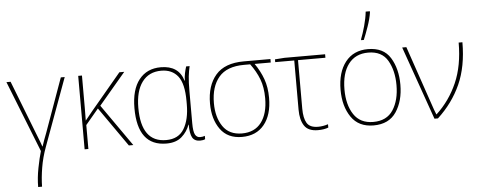

<svg xmlns="http://www.w3.org/2000/svg" viewBox="-61 -971 3434 1375"><g transform="rotate(-5 1656.0 -283.5)"><path d="M419 -528H391L252 -141Q242 -115 234 -93.5Q226 -72 218 -47H216Q207 -75 198.5 -95Q190 -115 180 -142L30 -528H0L203 -15Q189 32 175 103.5Q161 175 161 240H189Q190 176 202 103.5Q214 31 241 -42Z M543 -172 636 -283 834 0H866L655 -301L847 -528H812L594 -268Q579 -250 568.5 -236.5Q558 -223 542 -204Q543 -251 543 -294Q543 -337 543 -385V-528H516V0H543Z M1104 10Q1174 10 1214.5 -26Q1255 -62 1272 -111H1274Q1274 -46 1290 -18Q1306 10 1346 10Q1368 10 1382 3V-21Q1367 -15 1348 -15Q1324 -15 1312 -37Q1300 -59 1300 -119V-348Q1300 -416 1304.5 -455.5Q1309 -495 1317 -528H1292Q1285 -506 1279.5 -480Q1274 -454 1274 -427H1272Q1239 -538 1110 -538Q1010 -538 953.5 -466.5Q897 -395 897 -262Q897 10 1104 10ZM1104 -15Q925 -15 925 -262Q925 -382 973.5 -447.5Q1022 -513 1111 -513Q1189 -513 1231 -459.5Q1273 -406 1273 -281V-258Q1273 -148 1233 -81.5Q1193 -15 1104 -15Z M1864 -252Q1864 -328 1842.5 -387.5Q1821 -447 1782 -503H1898V-528H1706Q1569 -528 1504 -452.5Q1439 -377 1439 -248Q1439 -136 1491.5 -63Q1544 10 1647 10Q1750 10 1807 -60Q1864 -130 1864 -252ZM1467 -248Q1467 -367 1524.5 -435Q1582 -503 1706 -503H1750Q1791 -448 1813.5 -389.5Q1836 -331 1836 -252Q1836 -141 1788 -78Q1740 -15 1649 -15Q1557 -15 1512 -81Q1467 -147 1467 -248Z M2291 -528H1999L1930 -523V-503H2067V-149Q2067 -76 2095 -33.5Q2123 9 2193 9Q2237 9 2268 -3V-27Q2232 -15 2196 -15Q2137 -15 2115.5 -50.5Q2094 -86 2094 -154V-503H2291Z M2809 -264Q2809 -379 2760 -458.5Q2711 -538 2599 -538Q2495 -538 2437 -464Q2379 -390 2379 -264Q2379 -146 2432.5 -68Q2486 10 2593 10Q2704 10 2756.5 -69Q2809 -148 2809 -264ZM2407 -264Q2407 -381 2457 -447Q2507 -513 2599 -513Q2697 -513 2739 -440.5Q2781 -368 2781 -264Q2781 -155 2735.5 -85Q2690 -15 2593 -15Q2499 -15 2453 -84.5Q2407 -154 2407 -264ZM2557 -606H2576Q2592 -644 2611 -698Q2630 -752 2637 -798V-807H2607Q2602 -759 2587 -705Q2572 -651 2557 -613Z M2845 -528 3031 0H3056Q3164 -100 3221 -227Q3278 -354 3278 -528H3251Q3251 -362 3197.5 -240Q3144 -118 3049 -30H3047Q3043 -40 3039.5 -49Q3036 -58 3033 -66L2875 -528Z"/></g></svg>

Font: Noto Sans Display Thin
Style: Regular
Weight: 250
Designer: Monotype Design Team
Foundry: Monotype Imaging Inc.
Version: Version 1.900